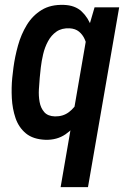

<svg xmlns="http://www.w3.org/2000/svg" viewBox="-20 -558 523 781"><path d="M226.6 203.1 335.9 -429.7 364.7 -528.3H464.8L337.9 203.1ZM29.8 -241.2 34.7 -283.2Q40.5 -327.1 53.2 -372.8Q65.9 -418.5 89.1 -456.5Q112.3 -494.6 149.2 -517.3Q186 -540 239.7 -538.1Q285.2 -536.6 312 -511.5Q338.9 -486.3 352.1 -448.2Q365.2 -410.2 368.2 -368.4Q371.1 -326.7 368.7 -291.5L361.3 -233.9Q354 -196.3 340.1 -153.3Q326.2 -110.4 303.2 -72.5Q280.3 -34.7 246.1 -11.5Q211.9 11.7 165.5 10.7Q114.7 8.8 85.4 -15.4Q56.2 -39.6 43.2 -77.6Q30.3 -115.7 28.1 -158.9Q25.9 -202.1 29.8 -241.2ZM146 -283.7 141.6 -241.2Q139.6 -220.7 138.2 -194.3Q136.7 -168 141.1 -143.3Q145.5 -118.7 159.9 -102.1Q174.3 -85.4 203.6 -84.5Q236.8 -84 260.5 -102.1Q284.2 -120.1 298.8 -148.4Q313.5 -176.8 319.8 -205.6L336.9 -319.8Q337.9 -338.9 335.2 -359.9Q332.5 -380.9 324.2 -399.2Q315.9 -417.5 301.3 -429.4Q286.6 -441.4 263.2 -442.9Q231 -444.3 209.7 -429.4Q188.5 -414.6 175.3 -390.1Q162.1 -365.7 155.5 -337.4Q148.9 -309.1 146 -283.7Z"/></svg>

Font: Roboto Condensed Medium
Style: Italic
Weight: 500
Italic angle: -12°
Designer: Christian Robertson
Foundry: Google
Version: Version 3.0; 2020